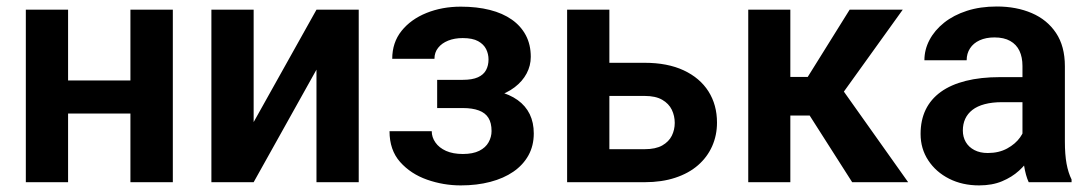

<svg xmlns="http://www.w3.org/2000/svg" viewBox="-20 -558 3339 588"><path d="M418.9 -311.5V-210.4H147.9V-311.5ZM188.5 -528.3V0H59.1V-528.3ZM509.3 -528.3V0H379.4V-528.3Z M756.8 -184.1 949.2 -528.3H1078.6V0H949.2V-344.7L756.8 0H627.4V-528.3H756.8Z M1421.9 -252H1318.8V-313.5H1397.5Q1426.3 -313.5 1443.6 -321.3Q1460.9 -329.1 1468.5 -343.3Q1476.1 -357.4 1476.1 -376Q1476.1 -392.6 1468.8 -407.5Q1461.4 -422.4 1444.3 -431.9Q1427.2 -441.4 1397 -441.4Q1372.1 -441.4 1352.5 -433.6Q1333 -425.8 1321.8 -411.6Q1310.5 -397.5 1310.5 -377.9H1181.2Q1181.2 -427.7 1209.7 -463.4Q1238.3 -499 1286.1 -518.3Q1334 -537.6 1391.1 -537.6Q1440.4 -537.6 1480 -527.6Q1519.5 -517.6 1547.4 -498Q1575.2 -478.5 1590.3 -450Q1605.5 -421.4 1605.5 -383.8Q1605.5 -356.9 1592.8 -333Q1580.1 -309.1 1556.2 -290.8Q1532.2 -272.5 1498.3 -262.2Q1464.4 -252 1421.9 -252ZM1318.8 -287.1H1421.9Q1469.2 -287.1 1505.1 -278.1Q1541 -269 1565.4 -251.5Q1589.8 -233.9 1602.3 -208.3Q1614.7 -182.6 1614.7 -149.4Q1614.7 -111.8 1598.4 -82.3Q1582 -52.7 1552.2 -32.2Q1522.5 -11.7 1481.4 -1Q1440.4 9.8 1391.1 9.8Q1337.9 9.8 1287.8 -7.8Q1237.8 -25.4 1205.3 -62Q1172.9 -98.6 1172.9 -156.2H1302.2Q1302.2 -137.7 1313.5 -121.6Q1324.7 -105.5 1345.9 -95.9Q1367.2 -86.4 1397.5 -86.4Q1428.2 -86.4 1447.8 -96.2Q1467.3 -106 1476.3 -122.3Q1485.4 -138.7 1485.4 -156.7Q1485.4 -181.6 1475.8 -197Q1466.3 -212.4 1446.5 -219.7Q1426.8 -227.1 1397.5 -227.1H1318.8Z M1799.8 -365.7H1954.1Q2024.4 -365.7 2074 -342.5Q2123.5 -319.3 2149.7 -278.1Q2175.8 -236.8 2175.8 -182.6Q2175.8 -143.6 2160.9 -110.1Q2146 -76.7 2117.7 -52Q2089.4 -27.3 2048.1 -13.7Q2006.8 0 1954.1 0H1716.8V-528.3H1846.2V-101.1H1954.1Q1987.8 -101.1 2008.1 -112.5Q2028.3 -124 2037.4 -142.3Q2046.4 -160.6 2046.4 -181.6Q2046.4 -203.1 2037.4 -221.9Q2028.3 -240.7 2008.1 -252.4Q1987.8 -264.2 1954.1 -264.2H1799.8Z M2400.4 -528.3V0H2271.5V-528.3ZM2744.6 -528.3 2511.7 -204.1H2374.5L2358.4 -322.3H2453.6L2582 -528.3ZM2589.8 0 2445.3 -226.6 2552.7 -293.9 2761.2 0Z M3111.3 -112.3V-356Q3111.3 -382.8 3102.1 -402.3Q3092.8 -421.9 3073.7 -432.6Q3054.7 -443.4 3025.4 -443.4Q2999.5 -443.4 2980.2 -434.6Q2960.9 -425.8 2950.7 -409.9Q2940.4 -394 2940.4 -373.5H2811Q2811 -406.2 2826.7 -435.8Q2842.3 -465.3 2871.3 -488.5Q2900.4 -511.7 2941.2 -524.9Q2981.9 -538.1 3032.7 -538.1Q3092.8 -538.1 3139.9 -517.8Q3187 -497.6 3214.1 -457Q3241.2 -416.5 3241.2 -355V-124.5Q3241.2 -85 3246.3 -56.9Q3251.5 -28.8 3261.7 -8.3V0H3130.4Q3121.1 -20 3116.2 -51Q3111.3 -82 3111.3 -112.3ZM3129.4 -321.8 3130.4 -245.1H3048.8Q3018.6 -245.1 2995.6 -239Q2972.7 -232.9 2958 -221.4Q2943.4 -210 2936 -194.1Q2928.7 -178.2 2928.7 -158.2Q2928.7 -138.7 2937.7 -123Q2946.8 -107.4 2964.1 -98.4Q2981.4 -89.4 3004.9 -89.4Q3039.1 -89.4 3064.5 -103.3Q3089.8 -117.2 3104 -137.2Q3118.2 -157.2 3119.1 -175.3L3156.2 -119.6Q3149.4 -99.6 3135.7 -77.1Q3122.1 -54.7 3100.6 -35.2Q3079.1 -15.6 3048.8 -2.9Q3018.6 9.8 2978.5 9.8Q2927.2 9.8 2886.7 -10.7Q2846.2 -31.2 2822.8 -66.9Q2799.3 -102.5 2799.3 -147.9Q2799.3 -189.9 2814.9 -222.2Q2830.6 -254.4 2861.3 -276.6Q2892.1 -298.8 2937.7 -310.3Q2983.4 -321.8 3042.5 -321.8Z"/></svg>

Font: Roboto SemiBold
Style: Regular
Weight: 600
Designer: Christian Robertson
Foundry: Google
Version: Version 3.009; 2024